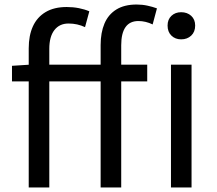

<svg xmlns="http://www.w3.org/2000/svg" viewBox="-20 -829 958 849"><path d="M107 0V-615Q107 -672 125.5 -712.5Q144 -753 181.5 -775.5Q219 -798 275 -798Q303 -798 328.5 -793Q354 -788 375 -779L356 -709Q339 -717 321 -721Q303 -725 283 -725Q243 -725 220.5 -696Q198 -667 198 -613V0ZM425 0V-630Q425 -685 442 -725Q459 -765 494.5 -787Q530 -809 584 -809Q609 -809 632 -804Q655 -799 674 -792L655 -721Q624 -736 592 -736Q554 -736 535 -709Q516 -682 516 -629V0ZM33 -469V-538L111 -543H631V-469ZM736 0V-543H827V0ZM781 -655Q755 -655 738 -671.5Q721 -688 721 -716Q721 -743 738 -759Q755 -775 781 -775Q808 -775 825.5 -759Q843 -743 843 -716Q843 -688 825.5 -671.5Q808 -655 781 -655Z"/></svg>

Font: Noto Sans TC
Style: Regular
Weight: 400
Designer: Ryoko NISHIZUKA  (kana, bopomofo & ideographs); Paul D. Hunt (Latin, Greek & Cyrillic); Sandoll Communications , Soo-you
Foundry: Adobe
Version: Version 2.004-H2;hotconv 1.0.118;makeotfexe 2.5.65603